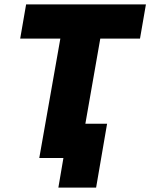

<svg xmlns="http://www.w3.org/2000/svg" viewBox="-20 -720 685 875"><path d="M159 0H269L246 135H418L468 -156H369L437 -544H618L645 -700H99L72 -544H255Z"/></svg>

Font: Fixel Display ExtraBold
Style: Italic
Weight: 800
Italic angle: -10°
Designer: AlfaBravo + MacPaw
Foundry: Kyrylo Tkachov, Marchela Mozhyna, Serhii Makarenko, Maria Weinstein, Zakhar Kryvoshyya
Version: Version 1.210;Glyphs 3.2 (3217)